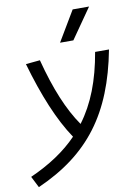

<svg xmlns="http://www.w3.org/2000/svg" viewBox="-142 -864 836 1164"><g transform="rotate(-10 275.5 -282.5)"><path d="M0.5 230.5C324.2 87.4 490.7 -134.8 564 -517.6H478.5C449.2 -346.7 397.5 -211.9 315.9 -103C245.6 -203.6 187.5 -343.3 140.1 -525.9L52.7 -517.6C109.9 -317.4 177.2 -153.3 257.3 -34.7C181.6 43.9 85.4 107.4 -34.7 161.1ZM278.8 -609.4H360.8L490.2 -794.9H389.2Z"/></g></svg>

Font: Cascadia Code PL SemiLight
Style: Italic
Weight: 350
Italic angle: -10°
Monospace: yes
Designer: Aaron Bell
Foundry: Saja Typeworks
Version: Version 2404.023